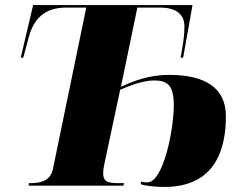

<svg xmlns="http://www.w3.org/2000/svg" viewBox="-20 -734 971 759"><path d="M630 5C834 5 873 -149 873 -274C873 -387 791 -438 648 -438C565 -438 502 -411 458 -391L523 -704H613C674 -704 709 -679 709 -630C709 -595 706 -572 694 -506H704L741 -714H111L62 -506H72L94 -588C113 -658 155 -704 241 -704H321L189 -65C179 -19 140 -10 100 -10H94L93 0H468L470 -10H457C412 -10 387 -11 388 -51C388 -60 389 -70 392 -83L455 -379C494 -396 546 -416 589 -416C643 -416 667 -396 667 -317C667 -222 626 -13 562 -13C555 -13 545 -14 538 -16L536 -6C554 1 597 5 630 5Z"/></svg>

Font: Noto Serif Display Black
Style: Italic
Weight: 900
Italic angle: -12°
Designer: Monotype Design Team
Foundry: Monotype Imaging Inc.
Version: Version 2.009